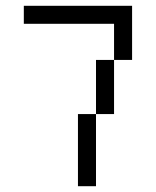

<svg xmlns="http://www.w3.org/2000/svg" viewBox="-20 -645 540 665"><path d="M250 -250Q250 -250 250 0H312.5Q312.5 0 312.5 -250ZM312.5 -250H375V-437.5H312.5ZM375 -437.5H437.5V-625H62.5V-562.5H375Q375 -562.5 375 -437.5Z"/></svg>

Font: Unifont
Style: Medium
Weight: 500
Version: Version 9.0.06